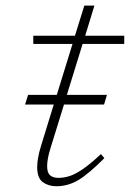

<svg xmlns="http://www.w3.org/2000/svg" viewBox="-20 -636 451 666"><path d="M143.5 -59.5Q143.5 -36.5 154 -27.8Q164.5 -19 182.5 -19Q200.5 -19 219.8 -24.8Q239 -30.5 265.2 -48Q291.5 -65.5 330 -101.5L342 -87.5Q288 -33 252 -11.5Q216 10 175.5 10Q148 10 128.5 -4.2Q109 -18.5 109 -56.5Q109 -86.5 122 -129L166.5 -273.5H67L77.5 -307H177L231.5 -483.5H95.5V-512H240L272.5 -616.5H307.5L275.5 -512H411V-483.5H266.5L212 -307H351L341 -273.5H202L155.5 -123Q149 -102.5 146.2 -86.8Q143.5 -71 143.5 -59.5Z"/></svg>

Font: Newsreader 6pt ExtraLight
Style: Italic
Weight: 275
Italic angle: -17°
Designer: Hugues Gentile
Foundry: Production Type
Version: Version 1.003; ttfautohint (v1.8.3)